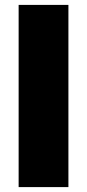

<svg xmlns="http://www.w3.org/2000/svg" viewBox="-20 -763 356 783"><path d="M56 0V-743H259V0Z"/></svg>

Font: Saira SemiExpanded ExtraBold
Style: Regular
Weight: 800
Width: 6
Designer: Hector Gatti with collaboration of the Omnibus-Type team
Foundry: Omnibus-Type
Version: Version 1.101